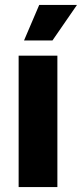

<svg xmlns="http://www.w3.org/2000/svg" viewBox="-20 -763 334 783"><path d="M56 0V-536H214V0ZM78 -598 140 -743H294L194 -598Z"/></svg>

Font: Mona Sans SemiExpanded
Style: Bold
Weight: 700
Width: 6
Designer: Deni Anggara
Foundry: GitHub
Version: Version 2.000